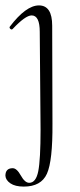

<svg xmlns="http://www.w3.org/2000/svg" viewBox="-28 -415 297 710"><path d="M60 275Q28 275 10.5 263Q-7 251 -8 235Q-8 207 19 207Q34 207 49 234Q64 261 80 261Q105 261 113.5 218Q122 175 122 64L119 -297Q119 -358 89 -358Q66 -358 19 -308Q15 -304 10.5 -308Q6 -312 8 -316Q68 -395 116 -395Q165 -395 165 -320L166 42Q167 180 145.5 227.5Q124 275 60 275Z"/></svg>

Font: Cormorant Upright Light
Style: Regular
Weight: 300
Designer: Christian Thalmann (Catharsis Fonts)
Foundry: Catharsis Fonts
Version: Version 3.302;PS 003.302;hotconv 1.0.88;makeotf.lib2.5.64775